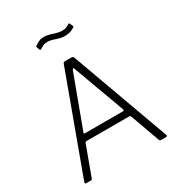

<svg xmlns="http://www.w3.org/2000/svg" viewBox="-216 -1085 1138 1225"><g transform="rotate(-30 353.0 -472.0)"><path d="M51 -11C49 -3.7 51.7 0 59 0H92C99.3 0 103.3 -2.7 104 -8L184 -225C186 -229.7 189.3 -232 194 -232H510C514.7 -232 518 -229.7 520 -225L598 -9C600 -3 604.7 0 612 0H647C653 0 656 -2.7 656 -8L655 -12L394 -731C392 -738.3 385.7 -742 375 -742H332C327.3 -742 323.7 -741.2 321 -739.5C318.3 -737.8 316.3 -734.7 315 -730ZM490 -280H211C206.3 -280 204 -281.3 204 -284C204 -286 204.3 -287.7 205 -289L345 -666C348.3 -673.3 351 -677 353 -677C355.7 -677 358 -673.7 360 -667L498 -291C500 -283.7 497.3 -280 490 -280ZM412 -881C438.7 -881 461.7 -887.7 481 -901C485.7 -903 488 -905.3 488 -908C488 -909.3 487.7 -910.3 487 -911L478 -932C476 -936 474 -938 472 -938C470.7 -938 468.3 -937 465 -935C455 -929 446.5 -924.8 439.5 -922.5C432.5 -920.2 423.7 -919 413 -919C398.3 -919 378.3 -923 353 -931C328.3 -939.7 307.7 -944 291 -944C277 -944 264.8 -941.7 254.5 -937C244.2 -932.3 233 -925.7 221 -917C219.7 -915.7 218.8 -914.3 218.5 -913C218.2 -911.7 218.3 -910 219 -908L226 -889C228 -885 230 -883 232 -883C233.3 -883 235.3 -883.7 238 -885C240.7 -886.3 244.5 -888.7 249.5 -892C254.5 -895.3 260.5 -898.3 267.5 -901C274.5 -903.7 283.7 -905 295 -905C310.3 -905 327.7 -901.3 347 -894C359.7 -890 370.7 -886.8 380 -884.5C389.3 -882.2 400 -881 412 -881Z"/></g></svg>

Font: Libre Franklin ExtraLight
Style: Regular
Weight: 275
Designer: Pablo Impallari, Rodrigo Fuenzalida
Foundry: Impallari Type
Version: Version 1.002; ttfautohint (v1.5)